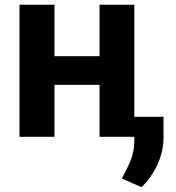

<svg xmlns="http://www.w3.org/2000/svg" viewBox="-20 -565 728 793"><path d="M155.3 -333H439.9V-214.4H155.3ZM60.5 -545.4H205.1V0H60.5ZM391.1 -545.4H534.7V0H391.1ZM534.7 -82.5H655.3V2Q655.8 39.6 644 78.6Q632.8 115.7 611.3 149.9Q591.3 183.1 564 208L483.4 172.4Q491.2 157.2 506.8 126Q519 102.5 526.9 75.2Q535.2 45.9 534.7 11.2Z"/></svg>

Font: My Font
Style: Bold
Weight: 500
Designer: Rasmus Andersson
Foundry: rsms
Version: Version 0.001